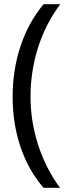

<svg xmlns="http://www.w3.org/2000/svg" viewBox="-20 -734 336 912"><path d="M40 -273.9Q40 -403.3 77.9 -516.1Q115.7 -628.9 187 -713.9H266.1Q195.8 -619.6 160.4 -506.8Q125 -394 125 -274.9Q125 -157.7 161.1 -45.9Q197.3 65.9 265.1 158.2H187Q115.2 75.2 77.6 -35.6Q40 -146.5 40 -273.9Z"/></svg>

Font: f02132580
Style: Regular
Weight: 400
Foundry: Ascender Corporation
Version: Version 1.10